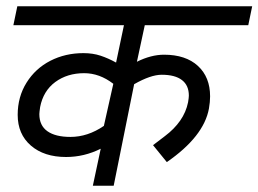

<svg xmlns="http://www.w3.org/2000/svg" viewBox="-20 -590 821 610"><path d="M501.2 -416.2Q570 -416.2 608.8 -380.6Q647.5 -345 647.5 -283.8Q647.5 -266.2 643.8 -245Q627.5 -156.2 510 -75L466.2 -128.8Q473.8 -135 503.8 -157.5Q533.8 -180 552.5 -206.9Q571.2 -233.8 577.5 -265Q580 -280 580 -286.2Q580 -318.8 558.1 -335.6Q536.2 -352.5 493.8 -352.5Q458.8 -352.5 406.2 -322.5L341.2 0H275L300 -117.5Q247.5 -91.2 190 -91.2Q120 -91.2 78.1 -127.5Q36.2 -163.8 36.2 -225Q36.2 -282.5 64.4 -327.5Q92.5 -372.5 140 -396.9Q187.5 -421.2 245 -421.2Q275 -421.2 299.4 -413.1Q323.8 -405 348.8 -391.2L373.8 -510H22.5L35 -570H781.2L768.8 -510H440L415 -393.8Q460 -416.2 501.2 -416.2ZM310 -190 340 -323.8Q296.2 -357.5 247.5 -357.5Q193.8 -357.5 155.6 -329.4Q117.5 -301.2 107.5 -250Q105 -232.5 105 -227.5Q105 -191.2 130.6 -173.1Q156.2 -155 203.8 -155Q258.8 -155 310 -190Z"/></svg>

Font: Cambay
Style: Italic
Weight: 400
Italic angle: -11°
Designer: Pooja Saxena
Foundry: Pooja Saxena
Version: Version 1.019;PS 001.019;hotconv 1.0.70;makeotf.lib2.5.58329